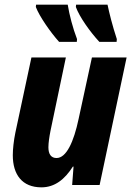

<svg xmlns="http://www.w3.org/2000/svg" viewBox="-20 -795 564 825"><path d="M234 -615H310L311 -627C293 -674 278 -731 271 -775H135L134 -765C149 -725 197 -656 234 -615ZM407 -615H481L482 -627C463 -685 450 -737 442 -775H307L306 -765C321 -723 367 -658 407 -615ZM158 10C215 10 258 -24 293 -79H296L290 0H408L524 -548H375L318 -285C297 -185 265 -116 223 -116C200 -116 188 -132 188 -162C188 -181 192 -208 197 -233L263 -548H115L46 -225C39 -191 35 -154 35 -128C35 -45 75 10 158 10Z"/></svg>

Font: Noto Sans Display SemiCondensed Extra
Style: Italic
Weight: 800
Width: 4
Italic angle: -12°
Designer: Monotype Design Team
Foundry: Monotype Imaging Inc.
Version: Version 1.900